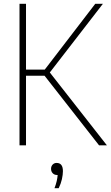

<svg xmlns="http://www.w3.org/2000/svg" viewBox="-20 -760 579 1004"><path d="M82 0V-740H116V-396H214L478 -740H518L240.5 -381L539 0H498L213 -364H116V0ZM265 224Q273 203 276.8 186.2Q280.5 169.5 281.5 155H278Q264.5 155 255.8 146Q247 137 247 123Q247 109.5 255.2 100.8Q263.5 92 276 92Q309 92 309 135Q309 153 303.8 176.8Q298.5 200.5 287 224Z"/></svg>

Font: Encode Sans Cnd Th
Style: Regular
Weight: 100
Width: 3
Designer: Multiple Designers
Foundry: Impallari Type
Version: Version 3.002; ttfautohint (v1.8.3) -l 8 -r 50 -G 200 -x 14 